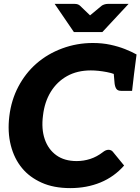

<svg xmlns="http://www.w3.org/2000/svg" viewBox="-20 -959 722 987"><path d="M341 8Q256 8 194 -20Q132 -48 94 -94Q53 -143 35.5 -212Q18 -281 28 -362Q38 -445 74.5 -514Q111 -583 167 -632Q224 -682 299.5 -710Q375 -738 457 -738Q506 -738 547.5 -729Q589 -720 623 -706.5Q657 -693 682 -679L669 -578L601 -561Q574 -580 529 -588.5Q484 -597 447 -597Q377 -597 325 -568Q273 -539 241 -487Q209 -435 201 -365Q192 -296 210 -243.5Q228 -191 269.5 -161Q311 -131 374 -131Q410 -131 444 -142Q478 -153 509 -177Q515 -182 522.5 -185.5Q530 -189 538 -189Q544 -189 550 -186.5Q556 -184 560 -179L618 -108Q567 -50 496.5 -21Q426 8 341 8ZM563 -600 669 -578 659 -492H603Q585 -492 578 -502.5Q571 -513 569 -531ZM641 -939 506 -794H360L261 -939H364Q382 -939 392 -929L443 -880L502 -929Q507 -933 516 -936Q525 -939 534 -939Z"/></svg>

Font: Aleo Black
Style: Italic
Weight: 900
Italic angle: -7°
Designer: Alessio Laiso
Foundry: Alessio Laiso
Version: Version 2.001;gftools[0.9.29]